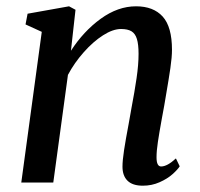

<svg xmlns="http://www.w3.org/2000/svg" viewBox="-20 -579 634 609"><path d="M205 -418Q245 -480 299.5 -519.5Q354 -559 411.5 -559Q466.5 -559 496 -526.5Q525.5 -494 525.5 -421Q525.5 -398 520.5 -363.5Q515.5 -329 506.5 -277Q502.5 -255 501 -244.5L493 -201Q485 -157 480.8 -128.8Q476.5 -100.5 476.5 -80Q476.5 -51 491 -51Q510.5 -51 538 -76.5L550 -51.5Q543.5 -41 527.2 -26.5Q511 -12 486.2 -1Q461.5 10 433 10Q400.5 10 384.5 -5.8Q368.5 -21.5 368.5 -50.5Q368.5 -70 373.5 -102.8Q378.5 -135.5 388 -185.5L394.5 -222L396.5 -233.5Q407 -288.5 413.2 -331.2Q419.5 -374 419.5 -408Q419.5 -438.5 414.2 -455.5Q409 -472.5 397 -479.8Q385 -487 364 -487Q338 -487 306.8 -467Q275.5 -447 245.8 -413.5Q216 -380 195.5 -341.5L149 0H47.5L112.5 -478L61 -501.5L67.5 -535.5L199 -559L219.5 -548Z"/></svg>

Font: Merriweather Text
Style: Italic
Weight: 400
Italic angle: -7.8°
Designer: Eben Sorkin
Foundry: Eben Sorkin
Version: Version 2.100